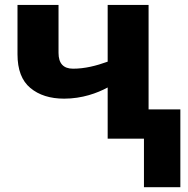

<svg xmlns="http://www.w3.org/2000/svg" viewBox="-20 -569 773 788"><path d="M421.9 -548.8V-315.9C374.5 -298.8 328.1 -287.1 279.8 -287.1C240.2 -287.1 220.2 -308.6 220.2 -352.1V-548.8H51.8V-346.2C51.8 -283.2 69.3 -237.3 104.5 -208C139.6 -178.7 186 -164.1 243.2 -164.1C317.4 -164.1 379.4 -187 421.9 -210V0H570.8V199.2H720.2V-120.1H589.8V-548.8Z"/></svg>

Font: Noto Reveo Sans
Style: Regular
Weight: 800
Designer: Monotype Design Team
Foundry: Monotype Imaging Inc.
Version: Version 2.007